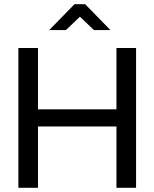

<svg xmlns="http://www.w3.org/2000/svg" viewBox="-20 -900 740 920"><path d="M68 -670V0H162V-294H538V0H632V-670H538V-376H162V-670ZM216 -756H296L363 -820L430 -756H509L388 -880H337Z"/></svg>

Font: LT Wave Alt
Style: Regular
Weight: 400
Designer: Daniel Lyons
Version: Version 2.5 (Glyphs App)